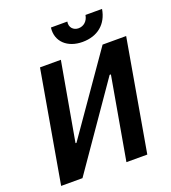

<svg xmlns="http://www.w3.org/2000/svg" viewBox="-158 -1016 1010 1133"><g transform="rotate(-20 346.5 -449.5)"><path d="M30 0H164L523 -518H531L440 0H571L693 -700H545L202 -208H196L283 -700H152ZM440 -755C535 -755 599 -808 614 -899H510C504 -862 478 -839 445 -839C414 -839 389 -863 396 -899H293C282 -812 347 -755 440 -755Z"/></g></svg>

Font: Fixel Text 20240404 SemiBold
Style: Italic
Weight: 600
Width: 4
Italic angle: -10°
Designer: AlfaBravo + MacPaw
Foundry: Kyrylo Tkachov, Marchela Mozhyna, Serhii Makarenko, Maria Weinstein, Zakhar Kryvoshyya
Version: Version 1.211;Glyphs 3.2 (3225)